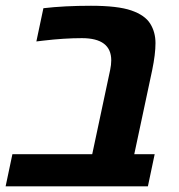

<svg xmlns="http://www.w3.org/2000/svg" viewBox="-38 -660 635 680"><path d="M501 -411.6 437.5 -113.8H509.8L485.8 0H-18.1L5.9 -113.8H288.6L352.1 -412.1Q356 -430.7 356 -446.3Q356 -524.9 252 -524.9Q189.5 -524.9 115.2 -516.1L90.8 -513.2L115.7 -630.9Q189.5 -639.6 284.2 -639.6Q378.9 -639.6 427 -623Q475.1 -606.4 493.9 -576.4Q512.7 -546.4 512.7 -507.3Q512.7 -468.3 501 -411.6Z"/></svg>

Font: Open Sans Hebrew
Style: Bold Italic
Weight: 700
Italic angle: -12°
Foundry: Ascender Corporation, Yanek Iontef
Version: Version 2.001;PS 002.001;hotconv 1.0.70;makeotf.lib2.5.58329